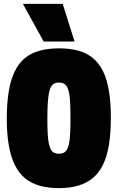

<svg xmlns="http://www.w3.org/2000/svg" viewBox="-20 -959 605 989"><path d="M284 -167Q298 -167 308 -172Q318 -177 325 -189Q332 -201 336 -222Q340 -243 341.5 -275Q343 -307 343 -351Q343 -395 341.5 -427Q340 -459 336 -479.5Q332 -500 325 -512Q318 -524 308 -529Q298 -534 284 -534Q270 -534 260 -529Q250 -524 243 -512Q236 -500 232 -479Q228 -458 226 -426Q224 -394 224 -350Q224 -305 225.5 -273Q227 -241 231.5 -220Q236 -199 243 -187.5Q250 -176 260 -171.5Q270 -167 284 -167ZM283 10Q229 10 185.5 -2Q142 -14 110 -40Q78 -66 57 -108Q36 -150 25.5 -209.5Q15 -269 15 -349Q15 -428 25 -488Q35 -548 55.5 -590.5Q76 -633 108 -659.5Q140 -686 184 -698Q228 -710 284 -710Q340 -710 383.5 -698Q427 -686 458.5 -660Q490 -634 510.5 -592.5Q531 -551 541 -491.5Q551 -432 551 -353Q551 -273 541 -212.5Q531 -152 510 -109.5Q489 -67 457 -41Q425 -15 381.5 -2.5Q338 10 283 10ZM205 -745 98 -939H303L364 -745Z"/></svg>

Font: Georama SemiCondensed Black
Style: Regular
Weight: 900
Width: 4
Designer: Jean-Baptiste Levee
Foundry: Production Type
Version: Version 1.001